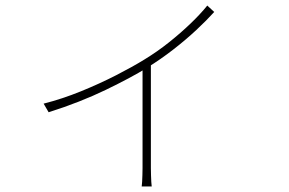

<svg xmlns="http://www.w3.org/2000/svg" viewBox="-20 -604 1040 691"><path d="M137 -231Q204 -248 271.5 -275.5Q339 -303 398.5 -333.5Q458 -364 500 -390Q546 -418 588 -451.5Q630 -485 665.5 -519Q701 -553 726 -584L751 -561Q724 -531 686.5 -496Q649 -461 604 -426Q559 -391 509 -360Q480 -342 442.5 -322Q405 -302 360.5 -280.5Q316 -259 264 -238.5Q212 -218 155 -200ZM493 -378 523 -393V1Q523 13 523.5 26.5Q524 40 524.5 50.5Q525 61 526 67H490Q491 61 491.5 50.5Q492 40 492.5 26.5Q493 13 493 1Z"/></svg>

Font: Noto Sans KR Thin
Style: Regular
Weight: 100
Designer: Ryoko NISHIZUKA 西塚涼子 (kana, bopomofo & ideographs); Paul D. Hunt (Latin, Greek & Cyrillic); Sandoll Communications 산돌커뮤니
Foundry: Adobe
Version: Version 2.004-H2;hotconv 1.0.118;makeotfexe 2.5.65603